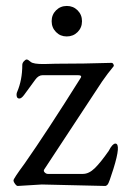

<svg xmlns="http://www.w3.org/2000/svg" viewBox="-20 -614 417 639"><path d="M202.6 -594.2Q223.6 -594.2 238.3 -579.6Q252.9 -564.9 252.9 -543.5Q252.9 -522 238.3 -507.3Q223.6 -492.7 202.1 -492.7Q180.7 -492.7 166.5 -507.3Q151.9 -522 151.9 -543.5Q151.9 -564.9 166.5 -579.6Q181.2 -594.2 202.6 -594.2ZM24.9 -13.7Q24.9 -19.5 62 -69.8Q136.2 -175.8 248 -354Q254.9 -363.8 238.8 -363.8H122.1Q107.9 -363.8 97.2 -348.6Q86.4 -333.5 77.6 -321.8Q68.8 -309.6 60.1 -297.9Q51.3 -286.1 44.4 -286.1Q37.1 -286.1 35.6 -293.9Q34.2 -301.8 37.1 -308.1Q54.2 -348.1 54.2 -397.9Q54.2 -404.3 59.6 -410.2Q64.9 -416 68.8 -416Q73.2 -416 82 -408.2Q90.8 -400.4 127 -400.9L165 -401.9Q260.3 -401.9 351.1 -404.8Q355 -404.8 357.4 -400.4Q359.9 -396 357.9 -393.1Q337.9 -369.1 319.8 -342.8L127 -49.8Q124 -44.9 128.9 -40Q133.8 -35.2 139.2 -35.2H255.9Q275.9 -35.2 295.4 -54.2Q314.9 -73.2 341.8 -111.8Q354 -135.7 363.8 -136.2Q383.8 -136.2 357.4 -51.8Q342.8 -4.9 338.4 0Q334 4.9 330.1 4.9L119.1 0L39.1 4.9Q35.2 4.9 30.3 -1.5Q25.4 -7.8 24.9 -13.7Z"/></svg>

Font: EBGaramond
Style: Regular
Weight: 400
Version: Version 000.012g